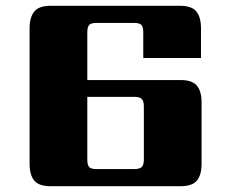

<svg xmlns="http://www.w3.org/2000/svg" viewBox="-20 -642 792 662"><path d="M476 -92V-275Q476 -293 469 -300.5Q462 -308 443 -308H281V-92Q281 -73 287.5 -66Q294 -59 313 -59H443Q462 -59 469 -66.5Q476 -74 476 -92ZM281 -366H603Q643 -366 659 -346.5Q675 -327 675 -289V-78Q675 -39 659 -19.5Q643 0 603 0H154Q114 0 98 -19.5Q82 -39 82 -78V-544Q82 -582 98 -602Q114 -622 154 -622H601Q641 -622 657 -602.5Q673 -583 673 -544V-442H474V-530Q474 -549 467.5 -556Q461 -563 442 -563H313Q294 -563 287.5 -556Q281 -549 281 -530Z"/></svg>

Font: Sarpanch ExtraBold
Style: Regular
Weight: 800
Designer: Manushi Parikh (Devanagari and Latin), Jyotish Sonowal (Devanagari)
Foundry: Indian Type Foundry
Version: Version 2.004;PS 1.0;hotconv 1.0.78;makeotf.lib2.5.61930; tt